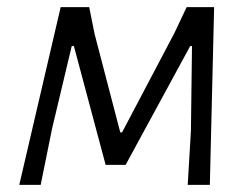

<svg xmlns="http://www.w3.org/2000/svg" viewBox="-20 -518 698 538"><path d="M568 0H506L515 -152L518 -389H513L332 -56H276L187 -389H181L126 -158L94 0H34L150 -498H230L245 -423L317 -147H322L469 -426L503 -498H580Z"/></svg>

Font: Alegreya Sans SC
Style: Italic
Weight: 400
Italic angle: -7°
Designer: Juan Pablo del Peral
Foundry: Huerta Tipografica
Version: Version 2.008; ttfautohint (v1.6)